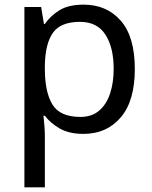

<svg xmlns="http://www.w3.org/2000/svg" viewBox="-20 -566 655 826"><path d="M340 -546Q439 -546 499.5 -477Q560 -408 560 -269Q560 -132 499.5 -61Q439 10 339 10Q277 10 236.5 -13.5Q196 -37 173 -68H167Q169 -51 171 -25Q173 1 173 20V240H85V-536H157L169 -463H173Q197 -498 236 -522Q275 -546 340 -546ZM324 -472Q242 -472 208.5 -426Q175 -380 173 -286V-269Q173 -170 205.5 -116.5Q238 -63 326 -63Q375 -63 406.5 -90Q438 -117 453.5 -163.5Q469 -210 469 -270Q469 -362 433.5 -417Q398 -472 324 -472Z"/></svg>

Font: Noto Sans Imperial Aramaic
Style: Regular
Weight: 400
Designer: Monotype Design Team
Foundry: Monotype Imaging Inc.
Version: Version 2.001; ttfautohint (v1.8.4.7-5d5b)